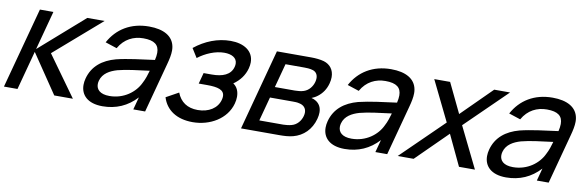

<svg xmlns="http://www.w3.org/2000/svg" viewBox="-47 -901 3859 1263"><g transform="rotate(10 1882.5 -270.0)"><path d="M-2.8 0H87.7L157.3 -260L333.2 0H457.7L263.5 -270L574.3 -540H458.8L162.7 -280L232.3 -540H142.3Z M1043.1 -449.5C1031 -520 966.9 -555 869.4 -555C747.4 -555 656.5 -497.5 605.6 -403L683.3 -377.5C720.5 -443.5 780.6 -472 846.1 -472C919.9 -472 951.7 -446.5 951.7 -393.4C951.7 -379.2 949.4 -363.1 945.1 -345C862.1 -334 764.1 -322.5 691.7 -304.5C603.3 -280.5 539.5 -231 516.8 -146C512.7 -130.9 510.7 -116.1 510.7 -102.1C510.7 -35.5 557.2 15 657.1 15C747.1 15 823 -18 883.7 -84L861.2 0H940.2L1029.6 -334C1038.4 -366.5 1045.1 -397.3 1045.1 -425C1045.1 -433.5 1044.5 -441.6 1043.1 -449.5ZM690.6 -59.5C627 -59.5 602.2 -88.5 602.2 -123.6C602.2 -131 603.3 -138.7 605.4 -146.5C618.9 -197 665 -221.5 713.3 -235.5C769.8 -250.5 845.1 -259 923.7 -269C916.7 -244.5 906.4 -210 892 -184C861 -117 786.6 -59.5 690.6 -59.5Z M1479.3 -282.5C1521.9 -312.5 1550.1 -350.5 1562.7 -397.5C1566.6 -412.2 1568.5 -425.9 1568.5 -438.6C1568.5 -513.7 1503.8 -555 1414.9 -555C1328.4 -555 1245.7 -522.5 1174.9 -465.5L1212.7 -405C1261.9 -443 1326.9 -471 1386.9 -471C1435.4 -471 1472.4 -452.5 1472.4 -412.1C1472.4 -405.5 1471.4 -398.3 1469.3 -390.5C1454.6 -335.5 1400.7 -315.5 1330.7 -315.5H1275.2L1255.5 -242H1311.5C1383 -242 1427.3 -230.5 1427.3 -186.7C1427.3 -179.6 1426.2 -171.8 1423.8 -163C1408.3 -105 1351.8 -69.5 1278.8 -69.5C1208.8 -69.5 1162.5 -102 1139.4 -161.5L1056.1 -115.5C1081.1 -33.5 1152.6 15 1259.6 15C1375.1 15 1484 -48 1512.4 -154C1516.6 -169.5 1518.8 -184.9 1518.8 -199.6C1518.8 -234.3 1506.6 -264.9 1479.3 -282.5Z M1580.7 0H1836.7C1865.7 0 1899.6 -1.5 1927.6 -9C1994.3 -26.5 2044.9 -75.5 2064.6 -149C2068.9 -165.1 2070.9 -179.5 2070.9 -192.4C2070.9 -225.7 2057.4 -248.9 2034.4 -264C2024.6 -270.5 2013 -275.5 2002.5 -277.5C2015.2 -282 2029.9 -290 2043.2 -300.5C2070.9 -322 2092.3 -351.5 2103.3 -392.5C2107.4 -407.8 2109.3 -422 2109.3 -435C2109.3 -484.2 2082.2 -517.4 2040.2 -530C2016 -537 1982.3 -540 1955.3 -540H1725.3ZM1752.8 -306.5 1795.7 -466.5H1922.2C1929.2 -466.5 1961.2 -466.5 1981.1 -459C2002.5 -451.2 2012.6 -433.4 2012.6 -410.8C2012.6 -403 2011.4 -394.7 2009.1 -386C2000.6 -354.5 1978.4 -325.5 1945.4 -314.5C1928.3 -308.5 1904.8 -306.5 1886.8 -306.5ZM1690.1 -72.5 1733.1 -233H1886.1C1898.1 -233 1916.1 -233 1929.5 -229C1958.6 -223.4 1976.7 -204.4 1976.7 -175.1C1976.7 -168 1975.6 -160.3 1973.4 -152C1964.8 -120 1941.5 -89 1904.5 -79.5C1887.8 -75 1865.1 -72.5 1851.1 -72.5Z M2660.1 -449.5C2648 -520 2583.9 -555 2486.4 -555C2364.4 -555 2273.5 -497.5 2222.6 -403L2300.3 -377.5C2337.5 -443.5 2397.6 -472 2463.1 -472C2536.9 -472 2568.7 -446.5 2568.7 -393.4C2568.7 -379.2 2566.4 -363.1 2562.1 -345C2479.1 -334 2381.1 -322.5 2308.7 -304.5C2220.3 -280.5 2156.5 -231 2133.8 -146C2129.7 -130.9 2127.7 -116.1 2127.7 -102.1C2127.7 -35.5 2174.2 15 2274.1 15C2364.1 15 2440 -18 2500.7 -84L2478.2 0H2557.2L2646.6 -334C2655.4 -366.5 2662.1 -397.3 2662.1 -425C2662.1 -433.5 2661.5 -441.6 2660.1 -449.5ZM2307.6 -59.5C2244 -59.5 2219.2 -88.5 2219.2 -123.6C2219.2 -131 2220.3 -138.7 2222.4 -146.5C2235.9 -197 2282 -221.5 2330.3 -235.5C2386.8 -250.5 2462.1 -259 2540.7 -269C2533.7 -244.5 2523.4 -210 2509 -184C2478 -117 2403.6 -59.5 2307.6 -59.5Z M2627.2 0H2733.7L2940.3 -204L3036.7 0H3143.2L3009.3 -273L3282.8 -540H3176.8L2977.3 -342L2882.3 -540H2776.3L2906.8 -273Z M3738.6 -449.5C3726.5 -520 3662.4 -555 3564.9 -555C3442.9 -555 3352 -497.5 3301.1 -403L3378.8 -377.5C3416 -443.5 3476.1 -472 3541.6 -472C3615.4 -472 3647.2 -446.5 3647.2 -393.4C3647.2 -379.2 3644.9 -363.1 3640.6 -345C3557.6 -334 3459.6 -322.5 3387.2 -304.5C3298.8 -280.5 3235 -231 3212.3 -146C3208.2 -130.9 3206.2 -116.1 3206.2 -102.1C3206.2 -35.5 3252.7 15 3352.6 15C3442.6 15 3518.5 -18 3579.2 -84L3556.7 0H3635.7L3725.1 -334C3733.9 -366.5 3740.6 -397.3 3740.6 -425C3740.6 -433.5 3740 -441.6 3738.6 -449.5ZM3386.1 -59.5C3322.5 -59.5 3297.7 -88.5 3297.7 -123.6C3297.7 -131 3298.8 -138.7 3300.9 -146.5C3314.4 -197 3360.5 -221.5 3408.8 -235.5C3465.3 -250.5 3540.6 -259 3619.2 -269C3612.2 -244.5 3601.9 -210 3587.5 -184C3556.5 -117 3482.1 -59.5 3386.1 -59.5Z"/></g></svg>

Font: Manrope
Style: MediumItalic
Weight: 500
Italic angle: -15°
Designer: Mikhail Sharanda
Foundry: Mikhail Sharanda
Version: Version 4.502;hotconv 1.0.109;makeotfexe 2.5.65596